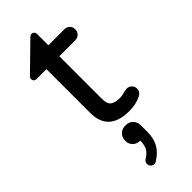

<svg xmlns="http://www.w3.org/2000/svg" viewBox="-289 -642 961 961"><g transform="rotate(-45 191.5 -162.0)"><path d="M362.8 -43Q362.8 -19.5 339.8 -7.8Q302.7 9.8 256.8 9.8Q110.8 9.8 110.8 -122.1V-432.1H40Q31.7 -432.1 26.4 -437.5Q21 -442.9 21 -451.2Q21 -460.4 29.8 -467.8L166 -601.1Q174.8 -609.9 183.1 -609.9Q191.4 -609.9 196.8 -604Q202.1 -598.1 202.1 -589.8V-509.8H314.9Q332 -509.8 343 -499Q354 -488.3 354 -471.2Q354 -455.1 343 -443.6Q332 -432.1 314.9 -432.1H202.1V-129.9Q202.1 -94.2 218.8 -82Q235.4 -69.8 267.1 -69.8Q285.6 -69.8 307.1 -76.2Q321.8 -79.1 327.1 -79.1Q341.8 -79.1 352.3 -68.4Q362.8 -57.6 362.8 -43ZM246.1 98.1V149.9Q246.1 236.8 171.9 280.8Q166.5 286.1 157.2 286.1Q146 286.1 138.4 278.1Q130.9 270 130.9 258.8Q130.9 245.1 145 235.8Q168 222.2 179 203.6Q189.9 185.1 189.9 152.8H187Q166 152.8 151.1 138.4Q136.2 124 136.2 103V98.1Q136.2 77.1 151.1 62Q166 46.9 187 46.9H195.8Q215.8 46.9 231 62Q246.1 77.1 246.1 98.1Z"/></g></svg>

Font: Aka-Acid-Varela
Style: Regular
Weight: 400
Designer: Joe Prince, Avraham Cornfeld, Cyberella
Foundry: Joe Prince, Avraham Cornfeld, Cyberella
Version: Version 2.000; ttfautohint (v1.5.33-1714) -l 8 -r 50 -G 200 